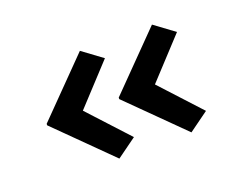

<svg xmlns="http://www.w3.org/2000/svg" viewBox="-77 -626 940 731"><g transform="rotate(-20 393.5 -260.5)"><path d="M589 -42 374 -255V-261L588 -479L668 -420L505 -244L506 -277L669 -100ZM297 -42 82 -255V-261L296 -479L376 -420L213 -244L214 -277L377 -100Z"/></g></svg>

Font: Lexend Peta Medium
Style: Regular
Weight: 500
Designer: Bonnie Shaver-Troup, Thomas Jockin
Foundry: Lexend
Version: Version 1.007